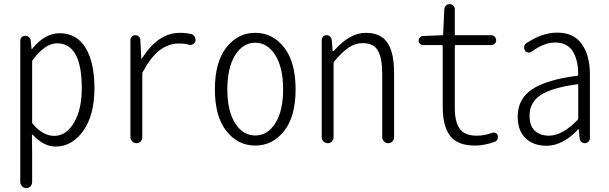

<svg xmlns="http://www.w3.org/2000/svg" viewBox="-20 -707 3009 948"><path d="M80.1 191.4V-505.9Q80.1 -516.6 87.4 -523.4Q94.7 -530.3 104.5 -530.3Q115.2 -530.3 123 -523.4Q130.9 -516.6 131.8 -505.9L135.7 -465.8Q135.7 -464.8 136.7 -464.8Q137.7 -464.8 138.7 -465.8Q201.2 -543 274.4 -543Q358.4 -543 402.3 -471.2Q446.3 -399.4 446.3 -271.5Q446.3 -138.7 391.1 -61Q335.9 16.6 254.9 16.6Q194.3 16.6 140.6 -43Q139.6 -43.9 138.7 -43.5Q137.7 -43 137.7 -42L138.7 49.8V191.4Q138.7 204.1 130.4 212.9Q122.1 221.7 109.9 221.7Q97.7 221.7 88.9 212.9Q80.1 204.1 80.1 191.4ZM248 -36.1Q306.6 -36.1 345.2 -101.1Q383.8 -166 383.8 -271.5Q383.8 -493.2 261.7 -493.2Q203.1 -493.2 141.6 -411.1Q138.7 -408.2 138.7 -403.3V-103.5Q138.7 -98.6 141.6 -95.7Q191.4 -36.1 248 -36.1Z M624 -29.3V-508.8Q624 -518.6 630.9 -525.9Q637.7 -533.2 647.9 -533.2Q658.2 -533.2 665.5 -526.4Q672.9 -519.5 672.9 -508.8L677.7 -418Q677.7 -417 678.7 -417Q679.7 -417 680.7 -418Q760.7 -544.9 867.2 -544.9Q902.3 -544.9 926.8 -538.1Q937.5 -534.2 942.4 -523.4Q945.3 -517.6 945.3 -510.7Q945.3 -506.8 944.3 -502Q940.4 -492.2 931.2 -487.8Q921.9 -483.4 911.1 -486.3Q893.6 -492.2 863.3 -492.2Q812.5 -492.2 769 -459.5Q725.6 -426.8 685.5 -352.5Q682.6 -348.6 682.6 -344.7V-29.3Q682.6 -17.6 674.3 -8.8Q666 0 653.8 0Q641.6 0 632.8 -8.8Q624 -17.6 624 -29.3Z M1041 -265.6Q1041 -400.4 1097.7 -472.7Q1154.3 -544.9 1240.2 -544.9Q1326.2 -544.9 1382.8 -472.7Q1439.5 -400.4 1439.5 -265.6Q1439.5 -131.8 1382.8 -60.1Q1326.2 11.7 1240.2 11.7Q1154.3 11.7 1097.7 -60.1Q1041 -131.8 1041 -265.6ZM1377.9 -265.6Q1377.9 -373 1339.4 -434.6Q1300.8 -496.1 1240.2 -496.1Q1179.7 -496.1 1141.1 -434.6Q1102.5 -373 1102.5 -265.6Q1102.5 -159.2 1141.1 -98.6Q1179.7 -38.1 1240.2 -38.1Q1300.8 -38.1 1339.4 -98.6Q1377.9 -159.2 1377.9 -265.6Z M1568.4 -29.3V-508.8Q1568.4 -518.6 1575.2 -525.9Q1582 -533.2 1591.8 -533.2Q1602.5 -533.2 1609.9 -526.4Q1617.2 -519.5 1618.2 -508.8L1622.1 -456.1Q1622.1 -454.1 1624 -454.1Q1626 -454.1 1627.9 -455.1Q1706.1 -544.9 1786.1 -544.9Q1859.4 -544.9 1892.6 -496.6Q1925.8 -448.2 1925.8 -346.7V-29.3Q1925.8 -17.6 1917.5 -8.8Q1909.2 0 1897 0Q1884.8 0 1876 -8.8Q1867.2 -17.6 1867.2 -29.3V-340.8Q1867.2 -420.9 1845.7 -457.5Q1824.2 -494.1 1771.5 -494.1Q1734.4 -494.1 1701.7 -472.2Q1668.9 -450.2 1629.9 -403.3Q1627 -400.4 1627 -395.5V-29.3Q1627 -17.6 1618.7 -8.8Q1610.4 0 1598.1 0Q1585.9 0 1577.1 -8.8Q1568.4 -17.6 1568.4 -29.3Z M2325.2 11.7Q2238.3 11.7 2202.1 -36.6Q2166 -85 2166 -176.8V-479.5Q2166 -484.4 2162.1 -484.4H2069.3Q2060.5 -484.4 2053.7 -490.7Q2046.9 -497.1 2046.9 -506.3Q2046.9 -515.6 2053.7 -522.5Q2060.5 -529.3 2069.3 -529.3L2164.1 -533.2Q2168 -533.2 2168 -537.1L2173.8 -662.1Q2174.8 -672.9 2182.1 -679.7Q2189.5 -686.5 2200.2 -686.5Q2210.9 -686.5 2218.3 -679.2Q2225.6 -671.9 2225.6 -662.1V-537.1Q2225.6 -533.2 2229.5 -533.2H2404.3Q2415 -533.2 2422.4 -525.9Q2429.7 -518.6 2429.7 -508.3Q2429.7 -498 2422.4 -491.2Q2415 -484.4 2404.3 -484.4H2229.5Q2225.6 -484.4 2225.6 -479.5V-172.9Q2225.6 -106.4 2249.5 -71.8Q2273.4 -37.1 2334 -37.1Q2374 -37.1 2409.2 -50.8Q2418 -54.7 2426.3 -50.8Q2434.6 -46.9 2437.5 -38.1Q2438.5 -34.2 2438.5 -30.3Q2438.5 -25.4 2436.5 -19.5Q2431.6 -10.7 2422.9 -6.8Q2371.1 11.7 2325.2 11.7Z M2677.7 12.7Q2614.3 12.7 2575.2 -24.4Q2536.1 -61.5 2536.1 -131.8Q2536.1 -218.8 2607.4 -266.1Q2678.7 -313.5 2830.1 -333Q2835 -334 2835 -338.9Q2835 -370.1 2829.6 -397Q2824.2 -423.8 2812 -447.3Q2799.8 -470.7 2776.9 -483.9Q2753.9 -497.1 2722.7 -497.1Q2665 -497.1 2605.5 -452.1Q2597.7 -446.3 2587.4 -447.8Q2577.1 -449.2 2572.3 -457Q2566.4 -466.8 2568.4 -477.5Q2570.3 -488.3 2579.1 -494.1Q2657.2 -545.9 2731.4 -545.9Q2812.5 -545.9 2852.5 -489.7Q2892.6 -433.6 2892.6 -340.8V-24.4Q2892.6 -14.6 2885.3 -7.3Q2877.9 0 2868.2 0Q2857.4 0 2850.1 -6.8Q2842.8 -13.7 2841.8 -24.4L2837.9 -68.4Q2837.9 -69.3 2836.9 -69.3Q2835.9 -69.3 2835 -68.4Q2758.8 12.7 2677.7 12.7ZM2690.4 -37.1Q2756.8 -37.1 2832 -115.2Q2835 -118.2 2835 -122.1V-288.1Q2835 -291 2831.1 -291Q2831.1 -291 2830.1 -291Q2702.1 -273.4 2648.4 -236.8Q2594.7 -200.2 2594.7 -136.7Q2594.7 -85 2621.1 -61Q2647.5 -37.1 2690.4 -37.1Z"/></svg>

Font: Gen Jyuu Gothic L Monospace Light
Style: Regular
Weight: 300
Designer: [Source Han Sans]
Ryoko NISHIZUKA  (kana & ideographs); Paul D. Hunt (Latin, Greek & Cyrillic); Wenlong ZHANG  (bopomofo
Version: Version 1.002.20150607